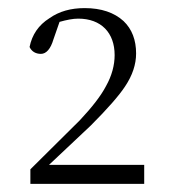

<svg xmlns="http://www.w3.org/2000/svg" viewBox="-20 -918 417 474"><path d="M336 -464V-511H101L204 -608C245 -649 274 -682 289 -705C307 -732 316 -759 316 -786C316 -819 306 -846 285 -866C262 -887 230 -898 189 -898C155 -898 126 -890 102 -873C75 -856 59 -832 53 -802C58 -791 68 -785 81 -785C94 -785 105 -797 112 -821L127 -864C145 -869 160 -872 173 -872C230 -872 263 -837 263 -782C263 -757 256 -731 242 -706C229 -681 207 -653 177 -621L55 -500V-464Z"/></svg>

Font: AllPunType ExtraLight
Style: Regular
Weight: 280
Version: 1.0